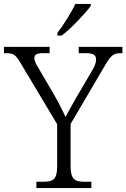

<svg xmlns="http://www.w3.org/2000/svg" viewBox="-28 -951 639 971"><path d="M262 -784V-771H284C332 -807 406 -886 431 -921V-931H353C332 -886 291 -822 262 -784ZM156 0H434V-32H399C352 -32 329 -42 329 -111V-324L503 -620C532 -670 546 -682 581 -682H591V-714H370V-682H408C445 -682 458 -671 458 -650C458 -636 452 -618 439 -596L361 -463C337 -421 315 -383 304 -359C288 -393 267 -435 243 -476L167 -606C156 -623 146 -641 146 -657C146 -671 152 -682 188 -682H223V-714H-8V-682H3C42 -682 52 -672 75 -634L261 -323V-109C261 -41 238 -32 191 -32H156Z"/></svg>

Font: Noto Serif Light
Style: Regular
Weight: 300
Designer: Monotype Design Team
Foundry: Monotype Imaging Inc.
Version: Version 2.013